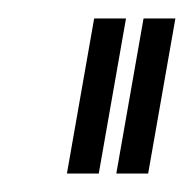

<svg xmlns="http://www.w3.org/2000/svg" viewBox="-20 -695 210 208"><path d="M106 -507H140.5L170 -675H135.5ZM52.5 -507H87L116.5 -675H82Z"/></svg>

Font: Anybody UltraCondensed Light
Style: Italic
Weight: 300
Width: 1
Italic angle: -10°
Version: Version 1.113;gftools[0.9.25]